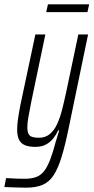

<svg xmlns="http://www.w3.org/2000/svg" viewBox="-65 -669 431 885"><path d="M56 196Q42 196 25 195.5Q8 195 -9.5 194.5Q-27 194 -45 193L-37 152Q-27 152 -14 153Q-1 154 15.5 154.5Q32 155 49 155Q80 155 101.5 147Q123 139 138 120Q153 101 166 67.5Q179 34 192 -16Q196 -29 200 -42Q204 -55 208 -68H203Q194 -48 180.5 -31Q167 -14 147 -3Q127 8 98 8Q68 8 49.5 0Q31 -8 22.5 -25.5Q14 -43 14 -72Q14 -93 18 -121Q22 -149 29 -185L98 -510H144L79 -199Q71 -158 66 -130Q61 -102 61 -83Q61 -64 66 -53Q71 -42 83 -38Q95 -34 114 -34Q144 -34 164.5 -51Q185 -68 198.5 -97.5Q212 -127 221.5 -164.5Q231 -202 240 -244L296 -510H341L251 -76Q235 2 219 54Q203 106 183 137.5Q163 169 132.5 182.5Q102 196 56 196ZM148 -613 156 -649H346L338 -613Z"/></svg>

Font: Saira UltraCondensed Light
Style: Italic
Weight: 300
Width: 1
Italic angle: -12°
Designer: Hector Gatti with collaboration of the Omnibus-Type team
Foundry: Omnibus-Type
Version: Version 1.101